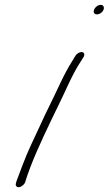

<svg xmlns="http://www.w3.org/2000/svg" viewBox="-20 -729 447 789"><path d="M367 -690C362 -679 367 -670 378 -670C389 -670 400 -677 405 -688C410 -699 405 -709 394 -709C383 -709 372 -701 367 -690ZM185 -298C172 -272 159 -245 146 -216L105 -128C86 -88 59 -15 48 15L45 26C44 31 45 34 48 37C56 47 80 33 84 18L87 8C89 1 95 -16 105 -43C136 -123 180 -214 221 -298C251 -358 276 -422 311 -475L323 -494C326 -499 327 -504 326 -508C322 -521 300 -515 290 -500L278 -480C243 -426 216 -360 185 -298Z"/></svg>

Font: Stray Cat
Style: SuObl
Weight: 400
Version: Version 1.0